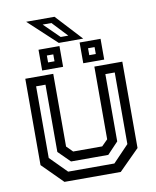

<svg xmlns="http://www.w3.org/2000/svg" viewBox="-90 -888 780 957"><g transform="rotate(-10 300.5 -409.5)"><path d="M158 0 55 -103V-540H196.5V-172L227 -141.5H374L404.5 -172V-540H546V-103L443 0ZM185 -47H419L499.5 -131V-493.5H452V-153L396.5 -94.5H208L149 -153V-493.5H101.5V-131ZM353 -566V-671H459V-566ZM145 -566V-671H251V-566ZM181 -600.5H213.5V-635.5H181ZM389.5 -600.5H422.5V-635.5H389.5ZM374 -687H250.5L108.5 -819H252ZM303.5 -714.5 231.5 -791H187L265 -714.5Z"/></g></svg>

Font: Tourney Thin Medium
Style: Regular
Weight: 500
Version: Version 1.015